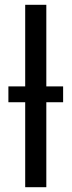

<svg xmlns="http://www.w3.org/2000/svg" viewBox="-20 -780 298 800"><path d="M85 0V-354H15V-420H85V-760H173V-420H243V-354H173V0Z"/></svg>

Font: Noto Sans
Style: Regular
Weight: 400
Designer: Monotype Design Team
Foundry: Monotype Imaging Inc.
Version: Version 2.007